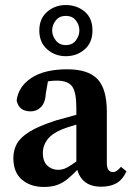

<svg xmlns="http://www.w3.org/2000/svg" viewBox="-20 -730 522 762"><path d="M154 12Q101 12 67 -17Q33 -46 33 -103Q33 -134 47 -159.5Q61 -185 97.5 -207.5Q134 -230 202 -252Q231 -260 272.5 -271.5Q314 -283 347 -290V-253Q316 -245 281.5 -235Q247 -225 227 -217Q186 -200 168 -176Q150 -152 150 -124Q150 -89 168 -72.5Q186 -56 211 -56Q223 -56 234.5 -60Q246 -64 265.5 -77Q285 -90 319 -115L330 -64H295Q271 -39 251 -22Q231 -5 208.5 3.5Q186 12 154 12ZM381 11Q337 11 312 -12.5Q287 -36 283 -78V-301Q283 -365 266 -387.5Q249 -410 205 -410Q189 -410 169 -407Q149 -404 120 -395L174 -429L162 -360Q160 -323 143 -305.5Q126 -288 102 -288Q55 -288 46 -331Q53 -387 105 -421Q157 -455 247 -455Q330 -455 367 -416Q404 -377 404 -286V-83Q404 -47 429 -47Q443 -47 460 -68L482 -50Q466 -16 441.5 -2.5Q417 11 381 11ZM241 -551Q267 -551 281 -569.5Q295 -588 295 -609Q295 -631 281 -649Q267 -667 241 -667Q216 -667 201.5 -649Q187 -631 187 -609Q187 -588 201.5 -569.5Q216 -551 241 -551ZM241 -507Q198 -507 167 -534.5Q136 -562 136 -609Q136 -656 167 -683Q198 -710 241 -710Q285 -710 316 -684Q347 -658 347 -609Q347 -561 316 -534Q285 -507 241 -507Z"/></svg>

Font: Lisu Bosa Black
Style: Regular
Weight: 900
Designer: David Morse, Annie Olsen, Victor Gaultney, Frank Grießhammer (Latin)
Foundry: SIL International
Version: Version 2.000